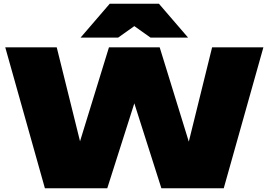

<svg xmlns="http://www.w3.org/2000/svg" viewBox="-20 -1002 1430 1022"><path d="M219 0 8 -750H282L406 -250L560 -750H830L985 -248L1109 -750H1382L1171 0H839L695 -452L551 0ZM564 -982H826L981 -802H781L695 -863L609 -802H409Z"/></svg>

Font: Bounded
Style: Regular
Weight: 900
Designer: Vlad Churkin
Version: Version 1.0